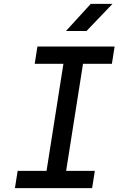

<svg xmlns="http://www.w3.org/2000/svg" viewBox="-20 -970 640 990"><path d="M57 0 71 -89H220L307 -641H159L173 -730H571L557 -641H408L321 -89H469L455 0ZM320 -810 448 -950H560L426 -810Z"/></svg>

Font: JetBrains Mono NL Medium
Style: Italic
Weight: 500
Italic angle: -9°
Monospace: yes
Designer: Philipp Nurullin, Konstantin Bulenkov
Foundry: JetBrains
Version: Version 2.305; ttfautohint (v1.8.4.7-5d5b)